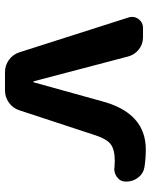

<svg xmlns="http://www.w3.org/2000/svg" viewBox="58 -654 576 731"><g transform="rotate(90 345.5 -289.0)"><path d="M671.9 -480.5Q671.9 -460 655.3 -447.3Q640.6 -436.5 623 -436.5Q620.1 -436.5 616.2 -437.5Q604.5 -438.5 592.8 -438.5Q548.8 -438.5 528.3 -421.9Q507.8 -405.3 493.2 -357.4L400.4 -75.2Q392.6 -50.8 371.6 -35.6Q350.6 -20.5 325.2 -20.5H254.9Q229.5 -20.5 208.5 -35.6Q187.5 -50.8 179.7 -75.2L46.9 -491.2Q44.9 -498 44.9 -504.9Q44.9 -517.6 52.7 -528.3Q65.4 -545.9 86.9 -545.9H123Q148.4 -545.9 168.5 -530.3Q188.5 -514.6 195.3 -490.2L290 -129.9Q290 -128.9 292 -128.9Q293.9 -128.9 293.9 -129.9L365.2 -386.7Q409.2 -556.6 549.8 -556.6Q582 -556.6 615.2 -551.8Q640.6 -547.9 656.2 -527.8Q671.9 -507.8 671.9 -482.4Z"/></g></svg>

Font: Gen Jyuu Gothic Bold
Style: Bold
Weight: 700
Designer: [Source Han Sans]
Ryoko NISHIZUKA  (kana & ideographs); Paul D. Hunt (Latin, Greek & Cyrillic); Wenlong ZHANG  (bopomofo
Version: Version 1.002.20150607